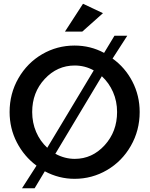

<svg xmlns="http://www.w3.org/2000/svg" viewBox="-20 -945 796 1020"><path d="M527 -875 417 -777H325L421 -925ZM578 -634Q645 -586 683.5 -511.5Q722 -437 722 -350Q722 -252 675 -170Q628 -88 548.5 -41.5Q469 5 376 5Q293 5 218 -35L164 55H97L174 -65Q108 -114 69.5 -188.5Q31 -263 31 -350Q31 -448 78 -529.5Q125 -611 204 -657Q283 -703 376 -703Q461 -703 533 -664L588 -755H656ZM151 -350Q151 -293 172 -244Q193 -195 231 -160L478 -571Q431 -597 377 -597Q284 -597 217.5 -525.5Q151 -454 151 -350ZM377 -101Q470 -101 536 -173.5Q602 -246 602 -350Q602 -407 580.5 -456Q559 -505 521 -540L274 -128Q324 -101 377 -101Z"/></svg>

Font: Steamflix Grotesk
Style: Regular
Weight: 400
Designer: Julieta Ulanovsky
Foundry: Julieta Ulanovsky
Version: Version 4.000;PS 004.000;hotconv 1.0.88;makeotf.lib2.5.64775